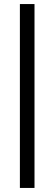

<svg xmlns="http://www.w3.org/2000/svg" viewBox="-20 -743 265 946"><path d="M78 183V-723H150V183Z"/></svg>

Font: Archivo SemiCondensed
Style: Italic
Weight: 400
Width: 4
Italic angle: -10°
Designer: Hector Gatti
Foundry: Omnibus-Type
Version: Version 2.001